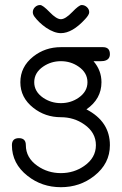

<svg xmlns="http://www.w3.org/2000/svg" viewBox="-20 -592 496 783"><path d="M343.8 -542.2Q343.8 -531.7 327.4 -514.2Q274.9 -456.8 228.3 -456.8Q201.4 -456.8 168 -479Q138.7 -499.5 120.4 -524.2Q113.8 -533.4 113.8 -542.2Q113.8 -554.2 122.7 -562.9Q131.6 -571.5 143.6 -571.5Q154.5 -571.5 182.4 -542.6Q210.2 -513.7 228.3 -513.7Q246.6 -513.7 274.4 -542.6Q302.2 -571.5 313 -571.5Q325.2 -571.5 334.5 -562.9Q343.8 -554.2 343.8 -542.2ZM428.2 -371.1Q428.2 -347.9 403.1 -343.3Q397.5 -341.8 361.3 -342.5Q393.8 -304.9 393.8 -256.6Q393.8 -188.5 332.5 -146Q428.2 -96.4 428.2 0Q428.2 75.2 364.5 125.2Q306.2 171.4 228.3 171.4Q150.6 171.4 92.3 125.2Q28.6 75.2 28.6 0Q28.6 -28.6 57.1 -28.6Q85.4 -28.6 85.4 0Q85.4 51.5 132.8 84.5Q175 114 228.3 114Q281.7 114 323.7 84.5Q371.1 51.5 371.1 0Q371.1 -51.5 323.7 -84.5Q281.7 -114 228.3 -114Q164.1 -114 115.5 -152.6Q63 -194.1 63 -256.6Q63 -319.6 115.5 -361.3Q164.1 -399.7 228.3 -399.7H399.7Q428.2 -399.7 428.2 -371.1ZM336.7 -256.6Q336.7 -295.4 300.5 -320.3Q268.6 -342.5 228.3 -342.5Q188.2 -342.5 155.8 -320.3Q119.6 -295.4 119.6 -256.6Q119.6 -218.5 155.8 -193.4Q188.2 -171.4 228.3 -171.4Q268.6 -171.4 300.5 -193.4Q336.7 -218.5 336.7 -256.6Z"/></svg>

Font: EnergyBar
Style: Regular
Weight: 400
Italic angle: -10°
Version: 1.0 2000-03-28